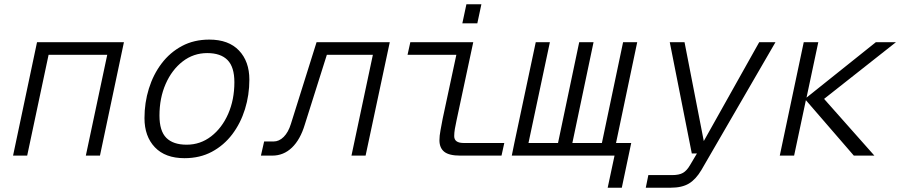

<svg xmlns="http://www.w3.org/2000/svg" viewBox="-20 -727 4240 897"><path d="M41 0 153 -530H559L447 0H381L481 -471H207L107 0Z M842 12Q752 12 703.5 -39Q655 -90 655 -175Q655 -247 675.5 -313Q696 -379 735 -430.5Q774 -482 830 -512Q886 -542 958 -542Q1048 -542 1096.5 -491Q1145 -440 1145 -355Q1145 -283 1124.5 -217Q1104 -151 1065 -99.5Q1026 -48 970 -18Q914 12 842 12ZM852 -51Q916 -51 966.5 -90Q1017 -129 1046 -195Q1075 -261 1075 -343Q1075 -414 1043 -446.5Q1011 -479 948 -479Q884 -479 833.5 -440Q783 -401 754 -335Q725 -269 725 -187Q725 -115 757 -83Q789 -51 852 -51Z M1199 0 1214 -66H1258Q1284 -66 1305.5 -87.5Q1327 -109 1339 -148L1459 -530H1801L1688 0H1622L1722 -471H1507L1404 -145Q1383 -75 1344 -37.5Q1305 0 1252 0Z M2130 0Q2078 0 2055.5 -18Q2033 -36 2033 -72Q2033 -92 2038 -118.5Q2043 -145 2048 -172L2112 -471H1884L1897 -530H2191L2113 -165Q2108 -143 2105 -124.5Q2102 -106 2102 -91Q2102 -59 2146 -59H2336L2323 0ZM2140 -618 2159 -707H2229L2210 -618Z M2371 0 2383 -59 2483 -530H2549L2449 -59H2587L2686 -530H2753L2654 -59H2792L2891 -530H2957L2858 -59H2929L2885 150H2819L2851 0Z M2997 150 3009 91H3120Q3153 91 3171 80.5Q3189 70 3204 44L3236 -10H3212L3109 -530H3178L3268 -68L3527 -530H3603L3257 67Q3231 111 3198.5 130.5Q3166 150 3113 150Z M3623 0 3735 -530H3803L3748 -271L4072 -530H4166L3830 -265L4065 0H3969L3745 -259L3690 0Z"/></svg>

Font: Geist Mono Light
Style: Italic
Weight: 300
Italic angle: -12°
Monospace: yes
Designer: Basement.studio, Andrés Briganti, Mateo Zaragoza
Foundry: Basement.studio, Vercel, Andrés Briganti, Guido Ferreyra, Mateo Zaragoza
Version: Version 1.500; ttfautohint (v1.8.4.7-5d5b)